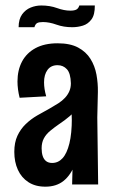

<svg xmlns="http://www.w3.org/2000/svg" viewBox="-20 -686 428 714"><path d="M248.2 0 250.6 -96.2 243.6 -376.2Q242.6 -413.6 228.8 -428.6Q215 -443.6 194 -443.6Q169.6 -443.6 156.7 -426.1Q143.8 -408.6 143.8 -380Q143.8 -367.6 145.8 -354.7Q147.8 -341.8 151.8 -327.8L53 -322.4Q49 -338.2 47 -353.6Q45 -369 45 -382.8Q45 -425.2 61.9 -457.1Q78.8 -489 112.1 -507Q145.4 -525 194.2 -525Q241 -525 270.5 -509.2Q300 -493.4 316.4 -467.1Q332.8 -440.8 338.7 -408.6Q344.6 -376.4 344 -344L341.8 -249.2L345 0ZM148.6 8.2Q111.4 8.2 85.6 -8.6Q59.8 -25.4 46.5 -54.5Q33.2 -83.6 33.2 -121.2Q33.2 -156.2 44.8 -181.1Q56.4 -206 75.5 -224.4Q94.6 -242.8 118.1 -256.5Q141.6 -270.2 165.2 -282.8Q182.2 -292.4 196.7 -301.7Q211.2 -311 221.7 -322.3Q232.2 -333.6 237.9 -346.9Q243.6 -360.2 243.6 -376.2L291 -352.4Q288 -318.6 273.6 -294.8Q259.2 -271 239.7 -254.4Q220.2 -237.8 200 -224.6Q181.6 -211.8 166.5 -199.3Q151.4 -186.8 143.1 -171.3Q134.8 -155.8 134.8 -134.4Q134.8 -117.8 138.9 -105.5Q143 -93.2 151.7 -86.6Q160.4 -80 174 -80Q196.4 -80 212.6 -97.6Q228.8 -115.2 238 -152.4Q247.2 -189.6 247.2 -246.2L287 -300.2Q287 -230.8 280.8 -174.2Q274.6 -117.6 259.2 -76.6Q243.8 -35.6 216.9 -13.7Q190 8.2 148.6 8.2ZM108 -584.8H49.2Q49.4 -615 62.2 -632.6Q75 -650.2 94.1 -657.9Q113.2 -665.6 133.2 -665.6Q165.8 -665.6 192.1 -656Q218.4 -646.4 241.6 -646.4Q256.6 -646.4 264.2 -650.6Q271.8 -654.8 275 -665.6H332.6Q333 -631.2 320.2 -613.9Q307.4 -596.6 288.2 -590.7Q269 -584.8 248.6 -584.8Q216.6 -584.8 189.9 -594.4Q163.2 -604 139.6 -604Q124.6 -604 117.9 -600.1Q111.2 -596.2 108 -584.8Z"/></svg>

Font: Truculenta
Style: Regular
Weight: 400
Designer: Ivan Castro, Eva Sanz & Omnibus-Type Team
Foundry: Omnibus-Type
Version: Version 1.002